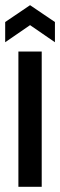

<svg xmlns="http://www.w3.org/2000/svg" viewBox="-23 -721 232 741"><path d="M48 0V-522H138V0ZM-3 -558V-636L93 -701L189 -636V-558L93 -624Z"/></svg>

Font: Bricolage Grotesque 72pt SemiCondensed
Style: Regular
Weight: 400
Width: 4
Designer: Mathieu Triay
Foundry: Atelier Triay
Version: Version 1.001;gftools[0.9.33.dev8+g029e19f]